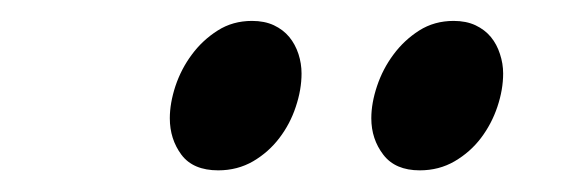

<svg xmlns="http://www.w3.org/2000/svg" viewBox="-20 -689 549 180"><path d="M262.7 -620.1Q262.7 -605 257.3 -588.9Q252 -572.8 241.9 -559.6Q231.9 -546.4 217.3 -537.8Q202.6 -529.3 184.6 -529.3Q161.1 -529.3 150.1 -543.9Q139.2 -558.6 139.2 -578.1Q139.2 -592.3 144.5 -608.4Q149.9 -624.5 159.9 -637.9Q169.9 -651.4 184.1 -660.4Q198.2 -669.4 216.3 -669.4Q228 -669.4 236.8 -665.3Q245.6 -661.1 251.2 -654.3Q256.8 -647.5 259.8 -638.4Q262.7 -629.4 262.7 -620.1ZM451.7 -620.1Q451.7 -605 446.3 -588.9Q440.9 -572.8 430.9 -559.6Q420.9 -546.4 406.2 -537.8Q391.6 -529.3 373.5 -529.3Q350.6 -529.3 339.4 -543.9Q328.1 -558.6 328.1 -578.1Q328.1 -592.3 333.5 -608.4Q338.9 -624.5 348.9 -637.9Q358.9 -651.4 373 -660.4Q387.2 -669.4 405.3 -669.4Q417 -669.4 425.8 -665.3Q434.6 -661.1 440.2 -654.3Q445.8 -647.5 448.7 -638.4Q451.7 -629.4 451.7 -620.1Z"/></svg>

Font: Gentium Basic
Style: Bold Italic
Weight: 700
Italic angle: -8°
Designer: J. Victor Gaultney and Annie Olsen
Foundry: SIL International
Version: Version 1.102; 2013; Maintenance release